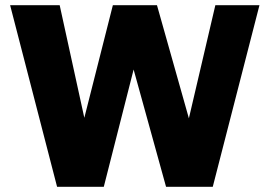

<svg xmlns="http://www.w3.org/2000/svg" viewBox="-20 -720 1040 740"><path d="M200 0 19 -700H210L305 -266L415 -700H585L708 -264L810 -700H980L800 0H620L495 -452L380 0Z"/></svg>

Font: Golos Text
Style: Bold
Weight: 700
Designer: A.Korolkova, Vitaly Kuzmin
Foundry: ParaType Ltd
Version: Version 2.004